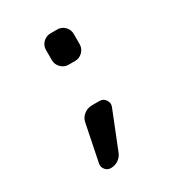

<svg xmlns="http://www.w3.org/2000/svg" viewBox="-166 -666 832 901"><g transform="rotate(-30 250.0 -215.5)"><path d="M171.9 129.9Q153.3 129.9 141.6 115.2Q129.9 100.6 133.8 83L173.8 -114.3Q177.7 -138.7 197.3 -154.3Q216.8 -169.9 242.2 -169.9H283.2Q302.7 -169.9 314.5 -152.8Q326.2 -135.7 319.3 -117.2L238.3 85.9Q230.5 105.5 212.4 117.7Q194.3 129.9 171.9 129.9ZM278.3 -559.6Q301.8 -559.6 318.4 -543Q335 -526.4 335 -502.9V-447.3Q335 -423.8 317.9 -406.7Q300.8 -389.6 278.3 -389.6H242.2Q218.8 -389.6 201.7 -406.7Q184.6 -423.8 184.6 -447.3V-502.9Q184.6 -526.4 201.7 -543Q218.8 -559.6 242.2 -559.6Z"/></g></svg>

Font: Rounded Mgen+ 2m medium
Style: Regular
Weight: 500
Designer: [Source Han Sans]
Ryoko NISHIZUKA  (kana & ideographs); Paul D. Hunt (Latin, Greek & Cyrillic); Wenlong ZHANG  (bopomofo
Version: Version 1.059.20150602